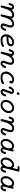

<svg xmlns="http://www.w3.org/2000/svg" viewBox="2786 -3436 656 6267"><g transform="rotate(90 3113.5 -303.0)"><path d="M79.1 -287.1Q79.1 -293.9 85.4 -314.9Q91.8 -335.9 105 -364.5Q118.2 -393.1 144 -414.6Q169.9 -436 203.1 -436Q240.2 -436 268.1 -415.5Q295.9 -395 303.2 -359.9Q325.2 -381.8 342 -395.5Q358.9 -409.2 392.8 -422.6Q426.8 -436 464.8 -436Q509.8 -436 543.9 -415Q578.1 -394 585.9 -350.1Q662.1 -436 754.9 -436Q811 -436 845.5 -407Q879.9 -377.9 879.9 -323.2Q879.9 -278.3 845.9 -182.1Q812 -85.9 812 -80.1Q812 -70.3 818.6 -63.7Q825.2 -57.1 835 -57.1Q858.9 -57.1 880.9 -81.1Q902.8 -105 915 -143.1Q919.9 -161.1 928.5 -166.5Q937 -171.9 951.2 -171.9Q972.2 -171.9 979 -162.4Q985.8 -152.8 985.8 -144Q985.8 -106.9 941.9 -51Q897.9 4.9 834 4.9Q794.9 4.9 768.6 -19Q742.2 -43 742.2 -81.1Q742.2 -98.1 776.1 -193.1Q810.1 -288.1 810.1 -323.2Q810.1 -374 752.9 -374Q713.9 -374 679 -349.6Q644 -325.2 621.1 -289.6Q598.1 -253.9 578.1 -208.5Q558.1 -163.1 547.6 -126Q537.1 -88.9 528.6 -55.9Q520 -22.9 518.1 -19Q505.9 4.9 483.9 4.9Q468.8 4.9 460 -5.1Q451.2 -15.1 451.2 -27.8Q451.2 -34.7 485.1 -169.4Q519 -304.2 519 -323.2Q519 -374 461.9 -374Q402.8 -374 355.5 -321Q308.1 -268.1 285.6 -208Q263.2 -147.9 245.1 -83Q227.1 -18.1 225.1 -15.1Q213.9 4.9 192.9 4.9Q179.7 4.9 170.4 -3.7Q161.1 -12.2 160.2 -26.9Q160.2 -35.6 164.1 -49.8L231.9 -321.8Q234.9 -330.6 234.9 -341.8Q234.9 -357.9 224.4 -366Q213.9 -374 202.1 -374Q185.1 -374 172.6 -352.1Q160.2 -330.1 152.3 -302.5Q144.5 -274.9 142.1 -271Q133.3 -258.8 116.2 -258.8H113.8Q79.1 -259.3 79.1 -287.1Z M1099.6 -168Q1099.6 -274.9 1181.6 -355.5Q1263.7 -436 1363.3 -436Q1419.4 -436 1456.1 -406.5Q1492.7 -377 1492.7 -331.1Q1492.7 -315.9 1488 -301Q1483.4 -286.1 1470.5 -264.2Q1457.5 -242.2 1426 -224.1Q1394.5 -206.1 1347.7 -198.2Q1296.9 -189.5 1201.7 -189H1170.4Q1169.4 -181.2 1169.4 -166Q1169.4 -121.1 1194.6 -88.6Q1219.7 -56.2 1277.3 -56.2Q1339.4 -56.2 1379.4 -64.7Q1419.4 -73.2 1431.4 -83Q1443.4 -92.8 1453.9 -100.8Q1464.4 -108.9 1475.3 -108.9Q1486.3 -108.9 1498.5 -97.4Q1510.7 -85.9 1510.7 -73.2Q1510.7 -67.4 1506.1 -58.6Q1501.5 -49.8 1486.6 -38.3Q1471.7 -26.9 1448.5 -17.3Q1425.3 -7.8 1382.8 -1.5Q1340.3 4.9 1285.6 4.9H1271.5Q1190.4 4.9 1145 -44.9Q1099.6 -94.7 1099.6 -168ZM1189.5 -250H1220.7Q1422.4 -250 1422.4 -330.6Q1422.4 -350.1 1405.5 -362.1Q1388.7 -374 1361.3 -374Q1310.5 -374 1261 -337.4Q1211.4 -300.8 1189.5 -250Z M1586.4 -287.1Q1586.4 -293.9 1592.8 -314.9Q1599.1 -335.9 1612.3 -364.5Q1625.5 -393.1 1651.4 -414.6Q1677.2 -436 1710.4 -436Q1747.6 -436 1775.4 -415.5Q1803.2 -395 1810.5 -359.9Q1847.7 -396 1884 -416Q1920.4 -436 1971.2 -436Q2027.3 -436 2061.8 -407Q2096.2 -377.9 2096.2 -323.2Q2096.2 -280.3 2062.3 -182.1Q2028.3 -84 2028.3 -80.1Q2028.3 -57.1 2051.3 -57.1Q2076.2 -57.1 2097.2 -81.5Q2118.2 -106 2127.4 -129.9L2135.3 -154.8Q2143.1 -171.9 2167.5 -171.9Q2181.6 -171.9 2191.4 -164.6Q2201.2 -157.2 2202.1 -144Q2202.1 -106.9 2158.2 -51Q2114.3 4.9 2050.3 4.9Q2011.2 4.9 1984.9 -19Q1958.5 -43 1958.5 -81.1Q1958.5 -100.1 1992.4 -192.6Q2026.4 -285.2 2026.4 -323.2Q2026.4 -374 1969.2 -374Q1910.2 -374 1862.8 -321Q1815.4 -268.1 1793.5 -208Q1771.5 -147.9 1752.9 -83.5Q1734.4 -19 1733.4 -16.1Q1723.6 4.9 1700.2 4.9Q1686 4.9 1677.2 -4.2Q1668.5 -13.2 1667.5 -24.9Q1666.5 -31.7 1670.4 -47.9L1739.3 -321.8Q1742.2 -330.6 1742.2 -341.8Q1742.2 -357.9 1731.7 -366Q1721.2 -374 1709.5 -374Q1692.4 -374 1679.9 -351.6Q1667.5 -329.1 1659.7 -301.5Q1651.9 -273.9 1649.4 -271Q1640.6 -258.8 1623.5 -258.8H1621.1Q1586.4 -259.3 1586.4 -287.1Z M2315.4 -166Q2315.4 -270 2397 -353Q2478.5 -436 2579.1 -436Q2635.3 -436 2670.9 -409.4Q2706.5 -382.8 2706.5 -340.8Q2706.5 -310.1 2690.9 -295.4Q2675.3 -280.8 2656.2 -280.8Q2638.2 -280.8 2626.7 -292.5Q2615.2 -304.2 2615.2 -320.8Q2615.2 -339.8 2630.4 -356.9Q2607.4 -374 2578.1 -374Q2507.3 -374 2446.3 -308.6Q2385.3 -243.2 2385.3 -165Q2385.3 -123 2409.2 -89.6Q2433.1 -56.2 2489.3 -56.2H2493.2Q2554.2 -56.2 2594.2 -64.7Q2634.3 -73.2 2646.7 -82.5Q2659.2 -91.8 2669.7 -100.3Q2680.2 -108.9 2691.4 -108.9Q2704.6 -108.9 2716.1 -96.4Q2727.5 -84 2727.5 -73.2Q2727.5 -58.1 2710.4 -43.9Q2681.6 -21 2637.5 -9.5Q2593.3 2 2566.9 3.4Q2540.5 4.9 2493.2 4.9Q2442.4 4.9 2405.3 -12Q2368.2 -28.8 2349.9 -56.4Q2331.5 -84 2323.5 -111.1Q2315.4 -138.2 2315.4 -166Z M2803.2 -287.1Q2803.2 -305.2 2819.1 -338.6Q2835 -372.1 2872.6 -404.1Q2910.2 -436 2955.1 -436Q2993.2 -436 3019.5 -412.1Q3045.9 -388.2 3045.9 -350.1V-344.2Q3045.9 -327.1 2999.5 -209.5Q2953.1 -91.8 2953.1 -80.1Q2953.1 -57.1 2977.1 -57.1Q2995.1 -57.1 3016.6 -75.7Q3038.1 -94.2 3052.2 -129.9Q3053.2 -132.8 3056.6 -142.3Q3060.1 -151.9 3062.5 -157Q3064.9 -162.1 3072 -167Q3079.1 -171.9 3090.3 -171.9H3091.3Q3127.4 -171.9 3127 -143.1Q3127 -107.9 3083 -51.5Q3039.1 4.9 2975.1 4.9Q2936 4.9 2909.7 -19Q2883.3 -43 2883.3 -81.1V-86.9Q2883.3 -103 2929.7 -220.5Q2976.1 -337.9 2976.1 -350.1Q2976.1 -374 2953.1 -374Q2930.2 -374 2906.2 -347.2Q2889.2 -328.1 2880.4 -304Q2871.6 -279.8 2864.7 -269.3Q2857.9 -258.8 2840.3 -258.8H2837.9Q2803.2 -259.3 2803.2 -287.1ZM2990.2 -563Q2990.2 -581.1 3004.6 -595.9Q3019 -610.8 3039.1 -610.8Q3055.2 -610.8 3067.1 -599.4Q3079.1 -587.9 3079.1 -570.8Q3079.1 -550.8 3064.2 -536.4Q3049.3 -522 3031.2 -522Q3013.2 -522 3001.7 -534.4Q2990.2 -546.9 2990.2 -563Z M3240.2 -166Q3240.2 -270 3322.3 -353Q3404.3 -436 3503.9 -436Q3579.1 -436 3625.7 -387Q3672.4 -337.9 3672.4 -265.1Q3672.4 -160.2 3590.3 -77.6Q3508.3 4.9 3408.2 4.9Q3333 4.9 3286.6 -43.5Q3240.2 -91.8 3240.2 -166ZM3310.1 -165Q3310.1 -116.2 3337.6 -86.2Q3365.2 -56.2 3410.2 -56.2Q3479 -56.2 3540.5 -121.6Q3602.1 -187 3602.1 -266.1Q3602.1 -314.9 3574.7 -344.5Q3547.4 -374 3502 -374Q3431.2 -374 3370.6 -308.6Q3310.1 -243.2 3310.1 -165Z M3786.1 -287.1Q3786.1 -293.9 3792.5 -314.9Q3798.8 -335.9 3812 -364.5Q3825.2 -393.1 3851.1 -414.6Q3877 -436 3910.2 -436Q3947.3 -436 3975.1 -415.5Q4002.9 -395 4010.3 -359.9Q4047.4 -396 4083.7 -416Q4120.1 -436 4170.9 -436Q4227.1 -436 4261.5 -407Q4295.9 -377.9 4295.9 -323.2Q4295.9 -280.3 4262 -182.1Q4228 -84 4228 -80.1Q4228 -57.1 4251 -57.1Q4275.9 -57.1 4296.9 -81.5Q4317.9 -106 4327.1 -129.9L4335 -154.8Q4342.8 -171.9 4367.2 -171.9Q4381.3 -171.9 4391.1 -164.6Q4400.9 -157.2 4401.9 -144Q4401.9 -106.9 4357.9 -51Q4314 4.9 4250 4.9Q4210.9 4.9 4184.6 -19Q4158.2 -43 4158.2 -81.1Q4158.2 -100.1 4192.1 -192.6Q4226.1 -285.2 4226.1 -323.2Q4226.1 -374 4168.9 -374Q4109.9 -374 4062.5 -321Q4015.1 -268.1 3993.2 -208Q3971.2 -147.9 3952.6 -83.5Q3934.1 -19 3933.1 -16.1Q3923.3 4.9 3899.9 4.9Q3885.7 4.9 3877 -4.2Q3868.2 -13.2 3867.2 -24.9Q3866.2 -31.7 3870.1 -47.9L3939 -321.8Q3941.9 -330.6 3941.9 -341.8Q3941.9 -357.9 3931.4 -366Q3920.9 -374 3909.2 -374Q3892.1 -374 3879.6 -351.6Q3867.2 -329.1 3859.4 -301.5Q3851.6 -273.9 3849.1 -271Q3840.3 -258.8 3823.2 -258.8H3820.8Q3786.1 -259.3 3786.1 -287.1Z M4514.2 -157.2Q4514.2 -261.2 4587.6 -348.6Q4661.1 -436 4750 -436Q4809.1 -436 4855 -386.2Q4862.8 -420.9 4891.1 -420.9Q4891.6 -420.9 4892.1 -420.9Q4906.2 -420.9 4916 -411.9Q4925.8 -402.8 4925.8 -388.2Q4925.8 -384.3 4922.9 -372.1L4856 -105Q4854 -98.1 4854 -88.1Q4854 -78.1 4861.8 -64.9Q4874 -57.1 4887.2 -57.1Q4904.3 -57.1 4918.9 -84Q4928.7 -103 4935.3 -128.9Q4941.9 -154.8 4949 -163.3Q4956.1 -171.9 4977.1 -171.9Q5010.3 -171.9 5010.7 -143.1Q5010.7 -137.2 5003.9 -116.2Q4997.1 -95.2 4984.1 -66.7Q4971.2 -38.1 4945.1 -16.6Q4918.9 4.9 4886 4.9Q4853 4.9 4826.9 -11Q4800.8 -26.9 4790 -54.2Q4724.1 4.9 4653.8 4.9Q4591.8 4.9 4553 -41.3Q4514.2 -87.4 4514.2 -157.2ZM4584 -152.8Q4584 -131.8 4589.6 -111.8Q4595.2 -91.8 4612.1 -74Q4628.9 -56.2 4656.2 -56.2Q4714.4 -56.2 4767.6 -126Q4820.8 -195.8 4820.8 -274.9Q4820.8 -319.8 4801 -346.9Q4781.2 -374 4748 -374Q4692.9 -374 4638.4 -306.4Q4584 -238.8 4584 -152.8Z M5122.1 -157.2Q5122.1 -261.2 5195.6 -348.6Q5269 -436 5357.9 -436Q5417 -436 5462.9 -386.2L5502.9 -548.8H5434.1Q5416 -548.8 5408.4 -557.9Q5400.9 -566.9 5400.9 -578.1Q5400.9 -610.8 5437 -610.8Q5437.5 -610.8 5438 -610.8H5547.9Q5582 -610.8 5582 -582Q5582 -579.1 5580.6 -573.5Q5579.1 -567.9 5579.1 -565.9L5463.9 -106Q5461.9 -99.1 5461.9 -89.1Q5461.9 -79.1 5469.7 -64.9Q5482.9 -57.1 5494.1 -57.1Q5503.9 -57.1 5511.7 -64Q5528.8 -81.1 5536.4 -109.6Q5543.9 -138.2 5552 -155Q5560.1 -171.9 5583 -171.9Q5618.2 -171.9 5618.7 -143.1Q5618.7 -137.2 5611.8 -116.2Q5605 -95.2 5592 -66.7Q5579.1 -38.1 5553 -16.6Q5526.9 4.9 5493.9 4.9Q5460.9 4.9 5434.8 -11Q5408.7 -26.9 5397.9 -54.2Q5332 4.9 5261.7 4.9Q5199.7 4.9 5160.9 -41.3Q5122.1 -87.4 5122.1 -157.2ZM5191.9 -152.8Q5191.9 -131.8 5197.5 -111.8Q5203.1 -91.8 5220 -74Q5236.8 -56.2 5264.2 -56.2Q5322.3 -56.2 5375.5 -126Q5428.7 -195.8 5428.7 -274.9Q5428.7 -319.8 5408.9 -346.9Q5389.2 -374 5356 -374Q5300.8 -374 5246.3 -306.4Q5191.9 -238.8 5191.9 -152.8Z M5730 -157.2Q5730 -261.2 5803.5 -348.6Q5877 -436 5965.8 -436Q6024.9 -436 6070.8 -386.2Q6078.6 -420.9 6106.9 -420.9Q6107.4 -420.9 6107.9 -420.9Q6122.1 -420.9 6131.8 -411.9Q6141.6 -402.8 6141.6 -388.2Q6141.6 -384.3 6138.7 -372.1L6071.8 -105Q6069.8 -98.1 6069.8 -88.1Q6069.8 -78.1 6077.6 -64.9Q6089.8 -57.1 6103 -57.1Q6120.1 -57.1 6134.8 -84Q6144.5 -103 6151.1 -128.9Q6157.7 -154.8 6164.8 -163.3Q6171.9 -171.9 6192.9 -171.9Q6226.1 -171.9 6226.6 -143.1Q6226.6 -137.2 6219.7 -116.2Q6212.9 -95.2 6200 -66.7Q6187 -38.1 6160.9 -16.6Q6134.8 4.9 6101.8 4.9Q6068.8 4.9 6042.7 -11Q6016.6 -26.9 6005.9 -54.2Q5939.9 4.9 5869.6 4.9Q5807.6 4.9 5768.8 -41.3Q5730 -87.4 5730 -157.2ZM5799.8 -152.8Q5799.8 -131.8 5805.4 -111.8Q5811 -91.8 5827.9 -74Q5844.7 -56.2 5872.1 -56.2Q5930.2 -56.2 5983.4 -126Q6036.6 -195.8 6036.6 -274.9Q6036.6 -319.8 6016.8 -346.9Q5997.1 -374 5963.9 -374Q5908.7 -374 5854.2 -306.4Q5799.8 -238.8 5799.8 -152.8Z"/></g></svg>

Font: CMU Typewriter Text Variable Width
Style: Italic
Weight: 500
Italic angle: -14.04°
Version: Version 0.7.0